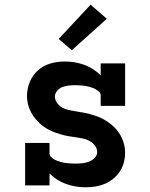

<svg xmlns="http://www.w3.org/2000/svg" viewBox="-20 -790 640 818"><path d="M345 8Q324 8 303 4.5Q282 1 262 -6Q242 -13 224 -24.5Q206 -36 191 -51V0H87V-181H191V-136Q191 -128 197 -122Q203 -116 209.5 -112Q216 -108 223.5 -105Q231 -102 238.5 -100Q246 -98 254 -96.5Q262 -95 270 -94.5Q278 -94 286 -93.5Q294 -93 301 -93Q316 -93 330.5 -94.5Q345 -96 358.5 -101Q372 -106 383 -117Q394 -128 394 -142Q394 -157 384.5 -169.5Q375 -182 361.5 -189.5Q348 -197 333.5 -200Q319 -203 304 -205Q289 -207 274 -209.5Q259 -212 244.5 -216Q230 -220 216 -225Q202 -230 188.5 -237Q175 -244 163 -253Q151 -262 140.5 -273Q130 -284 121.5 -296.5Q113 -309 107 -323Q101 -337 98 -351.5Q95 -366 95 -381Q95 -412 107 -441Q119 -470 142 -490.5Q165 -511 195 -519.5Q225 -528 256 -528Q277 -528 298 -524.5Q319 -521 338.5 -514Q358 -507 376 -495.5Q394 -484 409 -469V-520H513V-339H409V-384Q409 -392 403 -398Q397 -404 390.5 -408Q384 -412 376.5 -415Q369 -418 361.5 -420Q354 -422 346.5 -423.5Q339 -425 331 -425.5Q323 -426 315 -426.5Q307 -427 299 -427Q286 -427 272 -425.5Q258 -424 245.5 -419Q233 -414 223.5 -403Q214 -392 214 -379Q214 -364 223.5 -351Q233 -338 246 -331Q259 -324 274 -321Q289 -318 304 -315.5Q319 -313 333.5 -310.5Q348 -308 363 -304Q378 -300 392 -295Q406 -290 419 -283Q432 -276 444.5 -267Q457 -258 467.5 -247.5Q478 -237 486.5 -224.5Q495 -212 501 -198Q507 -184 510 -169Q513 -154 513 -139Q513 -118 507.5 -97.5Q502 -77 490.5 -59.5Q479 -42 462.5 -28.5Q446 -15 427 -7Q408 1 387 4.5Q366 8 345 8ZM286 -576 230 -624 366 -770 435 -710Z"/></svg>

Font: Iosevka Etoile
Style: Bold
Weight: 700
Designer: Belleve Invis
Foundry: Belleve Invis
Version: Version 28.1.0; ttfautohint (v1.8.4)